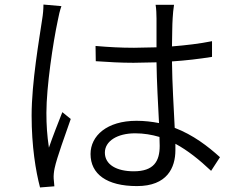

<svg xmlns="http://www.w3.org/2000/svg" viewBox="-20 -789 1040 844"><path d="M250 -762 171 -769C171 -749 169 -725 165 -702C153 -619 119 -428 119 -281C119 -146 137 -37 156 35L219 30C218 20 217 6 216 -4C215 -16 217 -35 220 -49C230 -97 268 -199 291 -266L254 -296C237 -253 211 -187 195 -140C187 -194 184 -239 184 -293C184 -407 213 -601 234 -699C237 -717 244 -746 250 -762ZM681 -187 682 -148C682 -80 656 -36 568 -36C493 -36 441 -65 441 -118C441 -169 496 -203 574 -203C612 -203 647 -197 681 -187ZM745 -768H664C667 -751 668 -725 668 -707V-581L569 -579C510 -579 457 -582 400 -587L401 -520C459 -516 510 -513 567 -513L668 -515C669 -431 675 -327 679 -248C648 -254 615 -258 580 -258C450 -258 378 -192 378 -112C378 -24 449 29 582 29C715 29 751 -52 751 -129V-157C805 -128 856 -87 908 -38L947 -98C894 -146 829 -196 748 -227C744 -314 737 -418 736 -519C797 -523 856 -530 912 -539V-608C858 -597 798 -590 736 -585C737 -632 737 -681 739 -709C740 -728 742 -748 745 -768Z"/></svg>

Font: ChiuKong Gothic CL Normal
Style: Regular
Weight: 350
Designer: Ryoko NISHIZUKA 西塚涼子 (kana, bopomofo & ideographs); Paul D. Hunt (Latin, Greek & Cyrillic); Sandoll Communications 산돌커뮤니
Foundry: Adobe
Version: Version 1.300